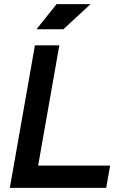

<svg xmlns="http://www.w3.org/2000/svg" viewBox="-20 -914 626 934"><path d="M27.8 0 46.9 -108.4 149.9 -693.4H268.6L165.5 -108.4H515.6L496.6 0ZM157.2 -771.5 255.4 -894H420.4L288.1 -771.5Z"/></svg>

Font: Cascadia Code PL SemiBold
Style: Italic
Weight: 600
Italic angle: -10°
Monospace: yes
Designer: Aaron Bell
Foundry: Saja Typeworks
Version: Version 2404.023; ttfautohint (v1.8.4)